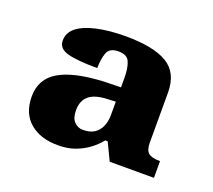

<svg xmlns="http://www.w3.org/2000/svg" viewBox="-71 -809 575 518"><g transform="rotate(20 217.0 -549.5)"><path d="M138 -380Q87 -380 57 -406Q27 -432 27 -480Q27 -530 69 -555Q111 -580 198 -584L245 -585V-612Q245 -640 238 -657Q231 -674 206 -674Q180 -674 173.5 -655.5Q167 -637 167 -612Q110 -612 82 -619.5Q54 -627 54 -650Q54 -673 73 -688Q92 -703 127.5 -711Q163 -719 210 -719Q290 -719 329.5 -695.5Q369 -672 369 -615V-471Q369 -450 378.5 -442Q388 -434 412 -434V-386H285L261 -436H254Q242 -421 225.5 -408.5Q209 -396 187.5 -388Q166 -380 138 -380ZM187 -442Q208 -442 220.5 -450.5Q233 -459 239 -473.5Q245 -488 245 -505V-544L225 -543Q186 -542 169 -527.5Q152 -513 152 -486Q152 -463 162.5 -452.5Q173 -442 187 -442Z"/></g></svg>

Font: Noto Serif Tibetan ExtraBold
Style: Regular
Weight: 800
Version: Version 2.103